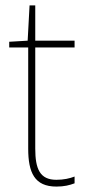

<svg xmlns="http://www.w3.org/2000/svg" viewBox="-20 -678 319 708"><path d="M188 -15C127 -15 110 -55 110 -130V-503H255V-528H110V-658H89L82 -528L14 -524V-503H84V-130C84 -42 107 10 188 10C217 10 236 5 255 -2V-27C237 -20 215 -15 188 -15Z"/></svg>

Font: Noto Sans Gujarati UI SemiCondensed Thin
Style: Regular
Weight: 100
Width: 4
Designer: Jelle Bosma - Monotype Design Team, Universal Thirst
Foundry: Monotype Imaging Inc.
Version: Version 2.106